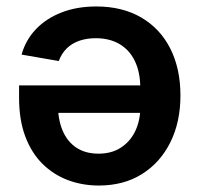

<svg xmlns="http://www.w3.org/2000/svg" viewBox="-20 -572 625 600"><path d="M280.8 -551.8Q362.3 -551.8 421.4 -517.3Q480.5 -482.9 512.2 -420.2Q543.9 -357.4 543.9 -273.4Q543.9 -190.4 512.2 -127Q480.5 -63.5 423.3 -27.8Q366.2 7.8 288.6 7.8Q237.8 7.8 192.6 -9Q147.5 -25.9 113 -59.8Q78.6 -93.8 59.1 -145.3Q39.6 -196.8 39.6 -266.6V-305.2H485.8V-219.2H102.5L161.1 -244.6Q161.1 -198.7 175.5 -164.3Q189.9 -129.9 218.3 -110.8Q246.6 -91.8 288.1 -91.8Q329.1 -91.8 358.4 -111.1Q387.7 -130.4 403.1 -163.3Q418.5 -196.3 418.5 -236.8V-295.4Q418.5 -346.2 401.4 -381.3Q384.3 -416.5 353 -434.6Q321.8 -452.6 279.3 -452.6Q251 -452.6 227.8 -444.6Q204.6 -436.5 188.5 -420.7Q172.4 -404.8 163.6 -381.3L47.4 -401.4Q60.1 -446.8 92 -480.5Q124 -514.2 172.1 -533Q220.2 -551.8 280.8 -551.8Z"/></svg>

Font: Inter 17pt SemiBold
Style: Regular
Weight: 600
Version: Version 4.001;git-66647c0bb